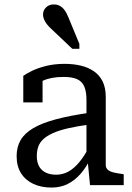

<svg xmlns="http://www.w3.org/2000/svg" viewBox="-20 -835 597 866"><path d="M388 -327V-274Q329 -266 287.5 -256.5Q246 -247 218.5 -234.5Q191 -222 175 -207Q159 -192 152.5 -173Q146 -154 146 -131Q146 -103 156.5 -84.5Q167 -66 186.5 -56.5Q206 -47 233 -47Q263 -47 288.5 -61Q314 -75 338 -104Q362 -133 384 -176L388 -120Q369 -80 343 -50.5Q317 -21 285 -5Q253 11 212 11Q166 11 130.5 -5.5Q95 -22 75 -53.5Q55 -85 55 -131Q55 -172 73 -203Q91 -234 130 -257Q169 -280 232.5 -297Q296 -314 388 -327ZM386 0 375 -114 370 -120V-384Q370 -422 360 -445Q350 -468 327.5 -478Q305 -488 267 -488Q211 -488 175 -471.5Q139 -455 121 -435Q121 -444 124.5 -452.5Q128 -461 134.5 -468Q141 -475 150.5 -480Q160 -485 172 -487V-373H85V-493Q99 -503 124.5 -515.5Q150 -528 187.5 -537.5Q225 -547 272 -547Q311 -547 344.5 -539Q378 -531 403.5 -513.5Q429 -496 443 -467.5Q457 -439 457 -397V-91Q457 -77 466.5 -69Q476 -61 493 -57Q510 -53 533 -50L538 -49V0ZM288 -758 338 -637V-615H306L210 -706Q199 -716 191 -726.5Q183 -737 178.5 -748Q174 -759 174 -769Q174 -788 187.5 -801.5Q201 -815 223 -815Q238 -815 250 -808.5Q262 -802 271.5 -789Q281 -776 288 -758Z"/></svg>

Font: Roboto Serif 20pt SemiCondensed
Style: Regular
Weight: 400
Width: 4
Version: Version 1.008